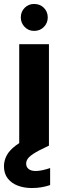

<svg xmlns="http://www.w3.org/2000/svg" viewBox="-31 -735 334 969"><path d="M66 0V-512H216V0ZM141 -579Q113 -579 93.5 -599Q74 -619 74 -647Q74 -676 93.5 -695.5Q113 -715 141 -715Q171 -715 190.5 -695.5Q210 -676 210 -647Q210 -619 190.5 -599Q171 -579 141 -579ZM130 214Q91 214 59 202Q27 190 8 165.5Q-11 141 -11 104Q-11 76 2.5 50Q16 24 49 -1Q82 -26 141 -50L184 -69L216 0L167 24Q131 43 116 58Q101 73 101 91Q101 108 113.5 118Q126 128 149 128Q164 128 183 124Q202 120 222 113V199Q202 206 178.5 210Q155 214 130 214Z"/></svg>

Font: DM Sans 12pt Black
Style: Regular
Weight: 900
Version: Version 4.004;gftools[0.9.30]